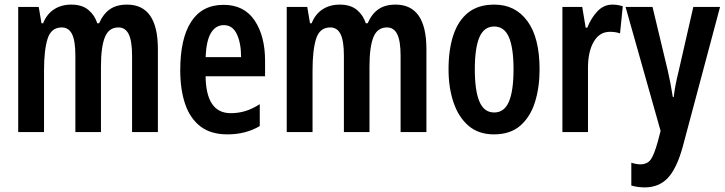

<svg xmlns="http://www.w3.org/2000/svg" viewBox="-20 -573 3147 833"><path d="M531 -553Q665 -553 665 -360V0H553V-331Q553 -395 538.5 -424.5Q524 -454 494 -454Q452 -454 435 -411.5Q418 -369 418 -284V0H307V-332Q307 -396 292.5 -425Q278 -454 248 -454Q202 -454 186.5 -405Q171 -356 171 -268V0H59V-543H148L160 -472H167Q183 -512 214.5 -532.5Q246 -553 289 -553Q336 -553 363.5 -530Q391 -507 402 -472H410Q428 -513 457 -533Q486 -553 531 -553Z M950 -552Q1039 -552 1084.5 -484.5Q1130 -417 1130 -309V-242H872Q874 -82 981 -82Q1014 -82 1044 -91Q1074 -100 1107 -121V-26Q1046 10 967 10Q894 10 849 -25Q804 -60 783 -122.5Q762 -185 762 -268Q762 -406 809.5 -479Q857 -552 950 -552ZM951 -464Q916 -464 895.5 -430.5Q875 -397 872 -325H1026Q1026 -386 1007.5 -425Q989 -464 951 -464Z M1696 -553Q1830 -553 1830 -360V0H1718V-331Q1718 -395 1703.5 -424.5Q1689 -454 1659 -454Q1617 -454 1600 -411.5Q1583 -369 1583 -284V0H1472V-332Q1472 -396 1457.5 -425Q1443 -454 1413 -454Q1367 -454 1351.5 -405Q1336 -356 1336 -268V0H1224V-543H1313L1325 -472H1332Q1348 -512 1379.5 -532.5Q1411 -553 1454 -553Q1501 -553 1528.5 -530Q1556 -507 1567 -472H1575Q1593 -513 1622 -533Q1651 -553 1696 -553Z M2321 -272Q2321 -194 2301 -130Q2281 -66 2237.5 -28Q2194 10 2123 10Q2056 10 2012.5 -27.5Q1969 -65 1947.5 -129Q1926 -193 1926 -272Q1926 -358 1947 -421Q1968 -484 2011.5 -518.5Q2055 -553 2125 -553Q2216 -553 2268.5 -481Q2321 -409 2321 -272ZM2040 -272Q2040 -180 2060 -132.5Q2080 -85 2124 -85Q2168 -85 2188 -132Q2208 -179 2208 -272Q2208 -365 2188 -411.5Q2168 -458 2124 -458Q2080 -458 2060 -411.5Q2040 -365 2040 -272Z M2637 -553Q2647 -553 2658 -551.5Q2669 -550 2682 -546L2670 -428Q2652 -435 2626 -435Q2581 -435 2556 -392Q2531 -349 2531 -279V0H2420V-543H2506L2521 -453H2528Q2544 -494 2571.5 -523.5Q2599 -553 2637 -553Z M2694 -543H2811L2878 -263Q2884 -236 2889.5 -207.5Q2895 -179 2899 -152H2903Q2908 -199 2924 -263L2988 -543H3104L2942 64Q2916 158 2877.5 199Q2839 240 2777 240Q2762 240 2747.5 238Q2733 236 2719 232V133Q2741 140 2758 140Q2788 140 2803 119.5Q2818 99 2834 41L2846 -5Z"/></svg>

Font: Noto Sans Lao ExtraCondensed SemiBold
Style: Regular
Weight: 600
Width: 2
Designer: Monotype Design Team
Foundry: Monotype Imaging Inc.
Version: Version 2.003; ttfautohint (v1.8.4.7-5d5b)